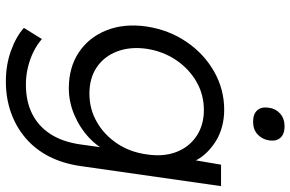

<svg xmlns="http://www.w3.org/2000/svg" viewBox="-192 -592 1014 671"><g transform="rotate(90 315.5 -257.0)"><path d="M265 230Q207 230 157.5 212Q108 194 78 167L117 104Q135 120 159.5 132.5Q184 145 214 152.5Q244 160 276 160Q334 160 377.5 138.5Q421 117 448.5 75Q476 33 485 -29L499 -129L512 -132Q497 -94 462.5 -61.5Q428 -29 382.5 -9.5Q337 10 289 10Q216 10 163.5 -25Q111 -60 86.5 -121.5Q62 -183 73 -261Q85 -340 127 -401.5Q169 -463 231 -498Q293 -533 364 -533Q395 -533 423 -525.5Q451 -518 473.5 -504Q496 -490 513.5 -472Q531 -454 541.5 -433Q552 -412 555 -390L534 -393L556 -522H631L561 -32Q552 31 527 79.5Q502 128 462.5 161.5Q423 195 373 212.5Q323 230 265 230ZM308 -62Q361 -62 406 -87.5Q451 -113 481.5 -158Q512 -203 520 -262Q529 -320 512 -365Q495 -410 456.5 -436Q418 -462 365 -462Q311 -462 266 -436Q221 -410 190.5 -365Q160 -320 151 -262Q143 -205 160 -159.5Q177 -114 215 -88Q253 -62 308 -62ZM406 -634Q379 -634 366 -648.5Q353 -663 357 -689Q360 -713 377.5 -728.5Q395 -744 422 -744Q449 -744 462 -729.5Q475 -715 471 -689Q467 -665 450 -649.5Q433 -634 406 -634Z"/></g></svg>

Font: Lexend Light
Style: Italic
Weight: 300
Italic angle: -8.13011°
Designer: Bonnie Shaver-Troup, Thomas Jockin
Foundry: Lexend
Version: Version 1.007